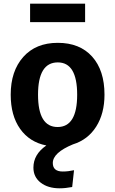

<svg xmlns="http://www.w3.org/2000/svg" viewBox="-20 -778 624 1040"><path d="M441 -758V-658H143V-758ZM375 4Q266 49 266 105Q266 151 320 151Q349 151 381 144L371 235Q334 242 303 242Q240 242 200.5 211.5Q161 181 161 130Q161 58 231 10Q140 -8 89 -80Q38 -152 38 -265Q38 -393 106 -469.5Q174 -546 293 -546Q412 -546 479 -471.5Q546 -397 546 -265Q546 -163 501 -92Q456 -21 375 4ZM293 -440Q186 -440 186 -265Q186 -90 292 -90Q398 -90 398 -265Q398 -440 293 -440Z"/></svg>

Font: FiraGO SemiBold
Style: Regular
Weight: 600
Designer: bBox Type
Foundry: bBox Type GmbH
Version: Version 1.001;PS 001.001;hotconv 1.0.88;makeotf.lib2.5.64775